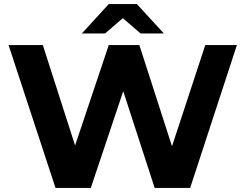

<svg xmlns="http://www.w3.org/2000/svg" viewBox="-20 -921 1203 941"><path d="M252 0 22 -700H190L348 -208L513 -700H663L823 -204L986 -700H1141L912 0H738L584 -474L425 0ZM381 -757 513 -901H651L783 -757H669L582 -832L495 -757Z"/></svg>

Font: Montserrat
Style: Bold
Weight: 700
Designer: Julieta Ulanovsky
Foundry: Julieta Ulanovsky
Version: Version 9.000; ttfautohint (v1.8.4.7-5d5b)